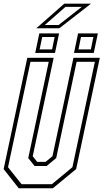

<svg xmlns="http://www.w3.org/2000/svg" viewBox="-22 -1010 556 1030"><path d="M78.5 0 -2.5 -103 124.5 -700H266L153.5 -172L177.5 -141.5H222.5L259.5 -172L372 -700H513.5L386.5 -103L261.5 0ZM93.5 -22H256.5L366.5 -113L487 -678.5H389L279.5 -162L228 -119.5H163.5L129.5 -162L239.5 -678.5H141.5L21 -113ZM375 -726 397 -831H503L481 -726ZM167 -726 189 -831H295L273 -726ZM190.5 -745H257.5L271 -811.5H204.5ZM399 -745H465.5L479 -811.5H412.5ZM173 -858.5 323 -990.5H466.5L296.5 -858.5ZM218.5 -876H292.5L416.5 -973H329Z"/></svg>

Font: Tourney Condensed ExtraLight
Style: Italic
Weight: 200
Width: 3
Italic angle: -12°
Designer: Tyler Finck
Foundry: Etcetera Type Co
Version: Version 1.010; ttfautohint (v1.8.3)